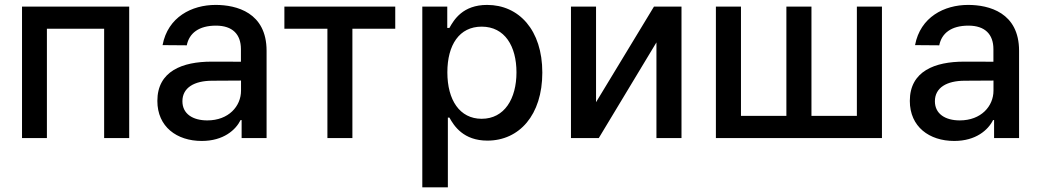

<svg xmlns="http://www.w3.org/2000/svg" viewBox="-20 -573 4320 797"><path d="M71.4 0H174.7V-453.8H412.3V0H516.3V-545.5H71.4Z M817.5 12.1C907.7 12.1 958.5 -33.7 978.7 -74.6H983V0H1086.6V-362.2C1086.6 -521 961.6 -552.6 875 -552.6C776.3 -552.6 676.8 -502.5 654.8 -385.7L755.3 -384.9C765.3 -435 805 -466.6 876.4 -466.6C945 -466.6 980.1 -430.8 980.1 -369V-316.8L858 -317.1C737.9 -317.1 633.2 -278.1 633.2 -154.1C633.2 -46.9 713.8 12.1 817.5 12.1ZM737.2 -152.7C737.2 -209.5 786.9 -237.6 860.4 -237.9L980.5 -238.6V-196.7C980.5 -132.1 929 -73.2 840.6 -73.2C780.5 -73.2 737.2 -100.1 737.2 -152.7Z M1160.5 -453.8H1339.1V0H1442.8V-453.8H1620.7V-545.5H1160.5Z M1733 204.5H1839.1V-84.9H1845.5C1864.7 -50.1 1903.8 10.7 2003.2 10.7C2135.3 10.7 2231.2 -95.2 2231.2 -271.7C2231.2 -448.5 2133.9 -552.6 2002.1 -552.6C1900.9 -552.6 1864.3 -490.8 1845.5 -457H1836.6V-545.5H1733ZM1837 -272.7C1837 -386.7 1886.7 -462.4 1979.4 -462.4C2075.6 -462.4 2123.9 -381 2123.9 -272.7C2123.9 -163.4 2074.2 -79.9 1979.4 -79.9C1888.1 -79.9 1837 -158 1837 -272.7Z M2454.2 -148.8V-545.5H2350.1V0H2465.6L2704.9 -397V0H2808.9V-545.5H2694.6Z M2951.7 -545.5V0H3641V-545.5H3536.9V-92H3348.4V-545.5H3244.3V-92H3055.8V-545.5Z M3941.1 12.1C4031.2 12.1 4082 -33.7 4102.3 -74.6H4106.5V0H4210.2V-362.2C4210.2 -521 4085.2 -552.6 3998.6 -552.6C3899.9 -552.6 3800.4 -502.5 3778.4 -385.7L3878.9 -384.9C3888.8 -435 3928.6 -466.6 4000 -466.6C4068.5 -466.6 4103.7 -430.8 4103.7 -369V-316.8L3981.5 -317.1C3861.5 -317.1 3756.7 -278.1 3756.7 -154.1C3756.7 -46.9 3837.4 12.1 3941.1 12.1ZM3860.8 -152.7C3860.8 -209.5 3910.5 -237.6 3984 -237.9L4104 -238.6V-196.7C4104 -132.1 4052.6 -73.2 3964.1 -73.2C3904.1 -73.2 3860.8 -100.1 3860.8 -152.7Z"/></svg>

Font: Magic Ui Pro Medium
Style: Regular
Weight: 500
Designer: Stefan Endress, Andreas Faust
Version: Version 1.000;FEAKit 1.0